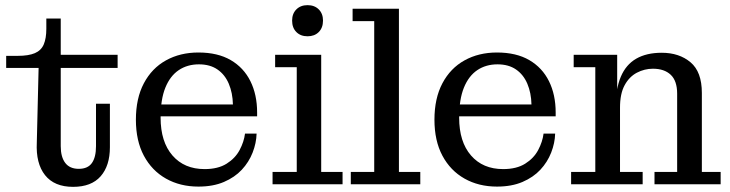

<svg xmlns="http://www.w3.org/2000/svg" viewBox="-20 -716 2838 746"><path d="M264 10Q191 10 155 -35.5Q119 -81 123 -162L130 -452H4V-499H49Q91 -499 115.5 -509.5Q140 -520 150 -543.5Q160 -567 160 -604V-644H216V-148Q216 -106 233.5 -83Q251 -60 286 -60Q321 -60 337 -82.5Q353 -105 353 -148V-313H407V-144Q407 -72 371 -31Q335 10 264 10ZM216 -452V-503H437V-452Z M751 9Q680 9 625 -22Q570 -53 539 -111Q508 -169 508 -251Q508 -334 539 -392.5Q570 -451 625 -481.5Q680 -512 751 -512L753 -466Q708 -466 674.5 -443.5Q641 -421 622.5 -375.5Q604 -330 604 -259Q604 -165 650 -112Q696 -59 775 -59Q827 -59 860.5 -80Q894 -101 911 -133Q928 -165 932 -197H977Q976 -160 961.5 -123Q947 -86 919.5 -56.5Q892 -27 850 -9Q808 9 751 9ZM559 -264V-310H885L979 -279V-264ZM885 -310Q884 -355 869 -390.5Q854 -426 825 -446Q796 -466 753 -466L751 -512Q826 -512 876.5 -482.5Q927 -453 953 -400.5Q979 -348 979 -279Z M1039 0V-48H1133V-455H1049V-503H1228V-48H1311V0ZM1175 -575Q1148 -575 1131.5 -591.5Q1115 -608 1115 -636Q1115 -663 1131.5 -679.5Q1148 -696 1175 -696Q1202 -696 1218.5 -679.5Q1235 -663 1235 -636Q1235 -608 1218.5 -591.5Q1202 -575 1175 -575Z M1343 0V-48H1434V-634H1350V-682H1530V-48H1613V0Z M1911 9Q1840 9 1785 -22Q1730 -53 1699 -111Q1668 -169 1668 -251Q1668 -334 1699 -392.5Q1730 -451 1785 -481.5Q1840 -512 1911 -512L1913 -466Q1868 -466 1834.5 -443.5Q1801 -421 1782.5 -375.5Q1764 -330 1764 -259Q1764 -165 1810 -112Q1856 -59 1935 -59Q1987 -59 2020.5 -80Q2054 -101 2071 -133Q2088 -165 2092 -197H2137Q2136 -160 2121.5 -123Q2107 -86 2079.5 -56.5Q2052 -27 2010 -9Q1968 9 1911 9ZM1719 -264V-310H2045L2139 -279V-264ZM2045 -310Q2044 -355 2029 -390.5Q2014 -426 1985 -446Q1956 -466 1913 -466L1911 -512Q1986 -512 2036.5 -482.5Q2087 -453 2113 -400.5Q2139 -348 2139 -279Z M2523 0V-48H2611V-352Q2611 -402 2586 -425.5Q2561 -449 2517 -449Q2484 -449 2454.5 -433.5Q2425 -418 2407 -385Q2389 -352 2389 -298H2372Q2372 -370 2392 -417.5Q2412 -465 2452 -488Q2492 -511 2551 -511Q2619 -511 2663 -474Q2707 -437 2707 -355V-48H2780V0ZM2199 0V-48H2293V-455H2209V-503H2378V-347L2389 -349V-48H2477V0Z"/></svg>

Font: Montagu Slab
Style: Regular
Weight: 400
Version: Version 1.000